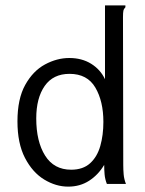

<svg xmlns="http://www.w3.org/2000/svg" viewBox="-20 -685 540 715"><path d="M234 10Q188 10 144.5 -16.5Q101 -43 73 -97Q45 -151 45 -233Q45 -317 74 -369Q103 -421 147.5 -445Q192 -469 238 -469Q285 -469 319.5 -447.5Q354 -426 371 -390V-665H447V-658Q441 -652 439.5 -645Q438 -638 438 -621L439 -71Q439 -53 440.5 -35.5Q442 -18 449 0H378Q371 -18 369.5 -35.5Q368 -53 368 -71Q346 -34 312 -12Q278 10 234 10ZM245 -53Q289 -53 315.5 -77Q342 -101 353.5 -141.5Q365 -182 365 -231Q365 -308 335 -359Q305 -410 239 -410Q178 -410 146.5 -365Q115 -320 115 -244Q115 -158 148 -105.5Q181 -53 245 -53Z"/></svg>

Font: Inconsolata Nerd Font Mono
Style: Regular
Weight: 400
Monospace: yes
Designer: Raph Levien, Cyreal, Brenton Simpson
Foundry: Raph Levien, Cyreal, Google
Version: Version 3.000; ttfautohint (v1.8.3);Nerd Fonts 3.0.2